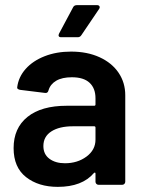

<svg xmlns="http://www.w3.org/2000/svg" viewBox="-20 -720 568 748"><path d="M468 -349V-12Q468 -7 464.5 -3.5Q461 0 456 0H364Q359 0 355.5 -3.5Q352 -7 352 -12V-44Q352 -47 350 -47.5Q348 -48 346 -46Q300 8 205 8Q130 8 81.5 -30Q33 -68 33 -143Q33 -221 87 -264.5Q141 -308 240 -308H347Q352 -308 352 -313V-337Q352 -376 329 -397.5Q306 -419 260 -419Q222 -419 199 -405.5Q176 -392 169 -368Q166 -356 155 -358L58 -370Q53 -371 49.5 -373.5Q46 -376 47 -380Q52 -420 80 -451.5Q108 -483 154 -501Q200 -519 257 -519Q320 -519 368 -497Q416 -475 442 -436.5Q468 -398 468 -349ZM352 -176V-223Q352 -228 347 -228H264Q211 -228 180 -208Q149 -188 149 -151Q149 -119 172.5 -101.5Q196 -84 233 -84Q282 -84 317 -110Q352 -136 352 -176ZM280 -700H358Q365 -700 367.5 -695.5Q370 -691 366 -685L297 -583Q292 -575 283 -575H218Q211 -575 209 -579Q207 -583 210 -589L265 -692Q269 -700 280 -700Z"/></svg>

Font: Barlow SemiBold
Style: Regular
Weight: 600
Designer: Jeremy Tribby
Foundry: Tribby Type
Version: Version 1.422